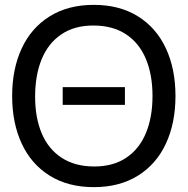

<svg xmlns="http://www.w3.org/2000/svg" viewBox="-20 -755 772 790"><path d="M30 -360Q30 -471.5 69.5 -556.2Q109 -641 184.8 -688Q260.5 -735 366 -735Q471.5 -735 547.2 -688Q623 -641 662.5 -556.2Q702 -471.5 702 -360Q702 -248.5 662.5 -163.8Q623 -79 547.2 -32Q471.5 15 366 15Q260.5 15 184.8 -32Q109 -79 69.5 -163.8Q30 -248.5 30 -360ZM607.5 -360Q607.5 -448 580 -513.2Q552.5 -578.5 498 -614.2Q443.5 -650 364 -650Q285.5 -650 231.8 -613.2Q178 -576.5 151.2 -510.8Q124.5 -445 124.5 -357Q124.5 -270 152 -205.5Q179.5 -141 234.2 -105.5Q289 -70 368 -70Q446 -70 499.8 -106.2Q553.5 -142.5 580.5 -207.8Q607.5 -273 607.5 -360ZM494 -323.5H238V-396.5H494Z"/></svg>

Font: CCSD_manrope Medium
Style: Regular
Weight: 500
Designer: Mikhail Sharanda
Foundry: Mikhail Sharanda
Version: Version 4.503